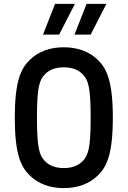

<svg xmlns="http://www.w3.org/2000/svg" viewBox="-20 -955 656 987"><path d="M308 12C379 12 440 -10 484 -54C529 -98 560 -164 560 -350C560 -536 529 -602 484 -646C440 -690 379 -712 308 -712C237 -712 176 -690 132 -646C87 -602 56 -536 56 -350C56 -164 87 -98 132 -54C176 -10 237 12 308 12ZM308 -91C265 -91 232 -104 210 -128C182 -157 170 -195 170 -350C170 -505 182 -543 210 -572C232 -596 265 -609 308 -609C351 -609 384 -596 406 -572C434 -543 446 -505 446 -350C446 -195 434 -157 406 -128C384 -104 351 -91 308 -91ZM363 -777H446L527 -935H425ZM201 -777H284L365 -935H263Z"/></svg>

Font: Finlandica Medium
Style: Regular
Weight: 500
Designer: Niklas Ekholm, Juho Hiilivirta, Jaakko Suomalainen
Foundry: Helsinki Type Studio
Version: Version 2.000;Glyphs 3.2 (3202)